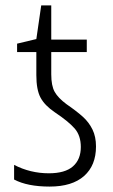

<svg xmlns="http://www.w3.org/2000/svg" viewBox="-20 -678 416 708"><path d="M32 -16V-70Q92 -39 160 -39Q220 -39 249 -64.5Q278 -90 278 -136Q278 -178 255.5 -204Q233 -230 182 -264Q145 -289 129.5 -318Q114 -347 114 -401V-486H43V-517L114 -534L132 -658H169V-532H300V-486H169V-404Q169 -362 181.5 -339.5Q194 -317 225 -294Q264 -267 286 -247Q308 -227 321 -200.5Q334 -174 334 -138Q334 -68 290 -29Q246 10 163 10Q81 10 32 -16Z"/></svg>

Font: Noto Sans UI NarrowLight
Style: Regular
Weight: 300
Width: 4
Designer: Monotype Design Team
Foundry: Monotype Imaging Inc.
Version: Version 1.001